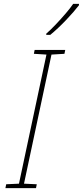

<svg xmlns="http://www.w3.org/2000/svg" viewBox="-20 -972 428 992"><path d="M8 0 12 -20 78 -23 220 -690 155 -694 159 -714H317L313 -694L246 -690L104 -23L170 -20L166 0ZM219 -798Q242 -818 268.5 -846Q295 -874 319.5 -902.5Q344 -931 358 -952H388V-945Q362 -911 321 -868Q280 -825 240 -792H219Z"/></svg>

Font: Noto Sans Thin
Style: Italic
Weight: 100
Italic angle: -12°
Designer: Monotype Design Team
Foundry: Monotype Imaging Inc.
Version: Version 2.013; ttfautohint (v1.8.4.7-5d5b)